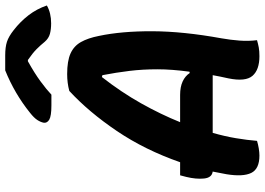

<svg xmlns="http://www.w3.org/2000/svg" viewBox="-156 -826 992 719"><g transform="rotate(-90 339.5 -466.0)"><path d="M172 1Q159 5 144 7.5Q129 10 117 10Q67 10 52 -20.5Q37 -51 47 -113Q52 -139 57 -165Q34 -168 31 -197.5Q28 -227 37 -264L43 -287H92Q138 -419 209 -524Q280 -629 359 -702Q389 -710 422 -710Q471 -710 499 -697.5Q527 -685 542 -658.5Q557 -632 565 -591Q583 -506 582.5 -390.5Q582 -275 556 -132Q550 -98 547.5 -64.5Q545 -31 549 1Q535 5 522 7.5Q509 10 489 10Q438 10 415.5 -16Q393 -42 406 -106Q413 -137 418 -165H202Q189 -120 182 -78Q175 -36 172 1ZM344 -287Q374 -287 394.5 -277.5Q415 -268 426 -251L431 -252Q440 -318 440 -372.5Q440 -427 434 -476.5Q428 -526 418 -578L411 -580Q354 -507 312.5 -433Q271 -359 242 -287ZM436 -942H492Q523 -942 543 -935.5Q563 -929 587 -910Q619 -885 642.5 -854.5Q666 -824 679 -786Q651 -770 612 -770Q590 -770 573 -774.5Q556 -779 543 -794Q530 -810 515.5 -824.5Q501 -839 475 -857H470Q425 -832 394.5 -809.5Q364 -787 345 -769H305Q265 -769 251.5 -777Q238 -785 240 -798Q242 -809 250 -821.5Q258 -834 277 -849Q349 -907 436 -942Z"/></g></svg>

Font: Recursive Sn Csl St
Style: Bold Italic
Weight: 700
Italic angle: -15°
Version: Version 1.079;hotconv 1.0.112;makeotfexe 2.5.65598; ttfautoh